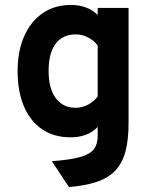

<svg xmlns="http://www.w3.org/2000/svg" viewBox="-20 -543 617 776"><path d="M258.6 213 189.6 108.4Q262.7 103.2 302.9 92Q343.2 80.8 359 60.5Q374.8 40.1 374.8 7V-30.2Q336 12 265 12Q198.4 12 150.5 -20.3Q102.6 -52.6 76.9 -112.7Q51.2 -172.8 51.2 -256Q51.2 -336.9 77.9 -396.9Q104.6 -456.9 152.8 -489.9Q201.1 -523 266.2 -523Q300.2 -523 328.2 -512.5Q356.3 -502 374.8 -482.2V-511H499.6V-45.8Q499.6 21.9 487.1 69Q474.5 116.1 446.3 146.1Q418.1 176 372 191.7Q325.8 207.4 258.6 213ZM285.4 -107.4Q311.8 -107.4 335.1 -119.6Q358.4 -131.8 374.8 -153V-358.8Q360.8 -378.7 336.5 -391.4Q312.1 -404 287.2 -404Q233.2 -404 204.8 -366.2Q176.4 -328.4 176.4 -256Q176.4 -208.9 189.3 -175.8Q202.2 -142.6 226.6 -125Q250.9 -107.4 285.4 -107.4Z"/></svg>

Font: Overpass
Style: Regular
Weight: 400
Designer: Delve Withrington, Dave Bailey, Thomas Jockin
Foundry: Delve Fonts LLC
Version: Version 4.000